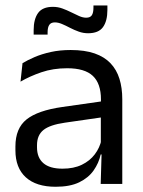

<svg xmlns="http://www.w3.org/2000/svg" viewBox="-20 -686 534 716"><path d="M355.5 0 359 -118.5 356 -131V-286.5L356.5 -315Q356.5 -374.5 326.2 -403Q296 -431.5 230.5 -431.5Q178 -431.5 134.2 -416.5Q90.5 -401.5 56.5 -381.5L64 -450.5Q83 -462 109.2 -473.2Q135.5 -484.5 169.2 -492Q203 -499.5 243.5 -499.5Q296 -499.5 332.8 -486.8Q369.5 -474 392.2 -450Q415 -426 425.5 -392Q436 -358 436 -316V0ZM187.5 10.5Q115 10.5 76.2 -24.8Q37.5 -60 37.5 -125.5V-140Q37.5 -207.5 79.2 -240.8Q121 -274 212 -287L366.5 -309L371 -250L222 -228.5Q166 -220.5 142 -201.2Q118 -182 118 -144.5V-136.5Q118 -98 141.8 -77.5Q165.5 -57 213 -57Q255 -57 285 -71.5Q315 -86 333.5 -110.5Q352 -135 358.5 -165L371 -110H355.5Q348.5 -78 329.2 -50.5Q310 -23 275.5 -6.2Q241 10.5 187.5 10.5ZM308.5 -562Q290.5 -562 273.8 -568Q257 -574 241.2 -582.2Q225.5 -590.5 211.2 -596.5Q197 -602.5 184.5 -602.5Q170 -602.5 163.8 -593.2Q157.5 -584 157.5 -565.5V-557H105.5V-573.5Q105.5 -614.5 122 -637.5Q138.5 -660.5 177.5 -660.5Q196 -660.5 213 -654.2Q230 -648 245.5 -640.2Q261 -632.5 275 -626.2Q289 -620 301.5 -620Q316.5 -620 322.5 -629.2Q328.5 -638.5 328.5 -657.5V-665.5H380.5V-649Q380.5 -607.5 364 -584.8Q347.5 -562 308.5 -562Z"/></svg>

Font: Anek Bangla Medium
Style: Regular
Weight: 400
Version: Version 1.003